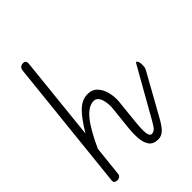

<svg xmlns="http://www.w3.org/2000/svg" viewBox="-275 -1146 1288 1288"><g transform="rotate(-45 368.5 -502.0)"><path d="M459 0Q412 0 392 -29.5Q372 -59 369.2 -105.5Q366.5 -152 372 -202L389 -360.5Q391 -377 389.8 -399Q388.5 -421 382.8 -441.8Q377 -462.5 365 -476Q353 -489.5 333.5 -489.5Q284.5 -489.5 235.2 -430.5Q186 -371.5 127 -242.5L104.5 -28.5Q103 -13 93 -6.5Q83 0 70 0Q57 0 49 -6.8Q41 -13.5 42.5 -26.5L141.5 -969Q143.5 -988 154.2 -996Q165 -1004 178 -1004Q192 -1004 198.5 -996.8Q205 -989.5 203 -970.5L141 -373.5Q196 -466 240.5 -508.5Q285 -551 338.5 -551Q382.5 -551 408.8 -522Q435 -493 445.2 -449.5Q455.5 -406 451 -362.5L434 -200Q426 -121 430.5 -89.2Q435 -57.5 452.5 -56.5ZM452.5 -56.5Q469.5 -56.5 482.2 -67.5Q495 -78.5 515 -114L711.5 -461Q718.5 -473 721 -473Q726 -473.5 732 -460.5Q738 -447.5 737 -425Q736.5 -406.5 733.2 -399Q730 -391.5 727.5 -386.5L565 -95Q535.5 -42 512 -21Q488.5 0 459 0Q445.5 0 439 -8.8Q432.5 -17.5 432 -28.5Q431.5 -39 437 -47.8Q442.5 -56.5 452.5 -56.5Z"/></g></svg>

Font: Edu NSW ACT Cursive
Style: Regular
Weight: 400
Designer: Tina and Corey Anderson, Eben Sorkin, Mirko Velimirovic
Foundry: Sorkin Type Co.
Version: Version 2.000